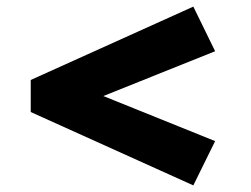

<svg xmlns="http://www.w3.org/2000/svg" viewBox="-20 -548 761 581"><path d="M565 13 73 -209V-306L565 -528L631 -393L187 -215V-300L631 -121Z"/></svg>

Font: Lexend Tera
Style: Bold
Weight: 700
Designer: Bonnie Shaver-Troup, Thomas Jockin
Foundry: Lexend
Version: Version 1.007